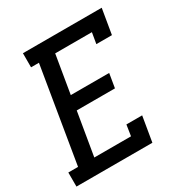

<svg xmlns="http://www.w3.org/2000/svg" viewBox="-172 -863 943 992"><g transform="rotate(-30 299.5 -367.5)"><path d="M-1 0V-84H57L151 -651H104V-735H574L549 -586H456L467 -651H248L210 -424H439L425 -340H197L154 -84H373L383 -149H477L452 0Z"/></g></svg>

Font: Iosevka Slab Medium Extended
Style: Italic
Weight: 500
Width: 7
Italic angle: -9°
Monospace: yes
Designer: Belleve Invis
Foundry: Belleve Invis
Version: Version 11.1.0; ttfautohint (v1.8.3)